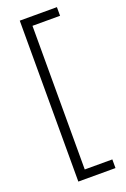

<svg xmlns="http://www.w3.org/2000/svg" viewBox="-166 -769 645 981"><g transform="rotate(-20 156.5 -278.5)"><path d="M282 159V112H132V-669H282V-716H80V159Z"/></g></svg>

Font: Noto Sans Thai Cond Light
Style: Regular
Weight: 300
Width: 3
Designer: Monotype Design Team
Foundry: Monotype Imaging Inc.
Version: Version 2.002